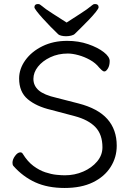

<svg xmlns="http://www.w3.org/2000/svg" viewBox="-20 -916 657 954"><path d="M311 -804Q346 -827 380 -848.5Q414 -870 439 -891Q444 -896 452 -896Q470 -896 470 -880Q470 -874 456.5 -857Q443 -840 423 -819Q403 -798 383.5 -779Q364 -760 352 -748Q346 -742 333.5 -739Q321 -736 308 -736Q296 -736 285.5 -738.5Q275 -741 270 -745Q252 -762 231.5 -783Q211 -804 192.5 -824.5Q174 -845 162.5 -860Q151 -875 151 -880Q151 -896 169 -896Q177 -896 182 -891Q207 -870 241.5 -848.5Q276 -827 311 -804ZM234 -370Q161 -387 118 -423Q75 -459 75 -526Q75 -574 106 -617Q137 -660 191 -686.5Q245 -713 314 -713Q370 -713 418 -696.5Q466 -680 495.5 -657Q525 -634 525 -613Q525 -590 516 -575.5Q507 -561 499 -561Q492 -561 485 -568Q478 -575 473 -580Q455 -603 427 -618.5Q399 -634 369.5 -642Q340 -650 317 -650Q269 -650 230 -631.5Q191 -613 168.5 -584.5Q146 -556 146 -524Q146 -490 172.5 -467Q199 -444 261 -430L370 -402Q467 -377 513.5 -324.5Q560 -272 560 -192Q560 -134 529.5 -86Q499 -38 441.5 -10Q384 18 301 18Q217 18 155.5 -10Q94 -38 47 -91Q42 -96 42 -107Q42 -124 55 -141.5Q68 -159 81 -159Q89 -159 93 -152Q117 -113 146 -91.5Q175 -70 205 -60Q235 -50 260.5 -47.5Q286 -45 302 -45Q351 -45 393.5 -63.5Q436 -82 462.5 -113.5Q489 -145 489 -184Q489 -248 454 -284.5Q419 -321 351 -339Z"/></svg>

Font: Klee One SemiBold
Style: Regular
Weight: 600
Designer: Fontworks Inc.
Foundry: Fontworks Inc.
Version: Version 1.00;January 12, 2022;FontCreator 13.0.0.2683 64-bit